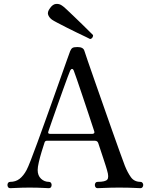

<svg xmlns="http://www.w3.org/2000/svg" viewBox="-20 -984 796 1004"><path d="M33 0Q26 0 22.5 -5Q19 -10 19 -17Q19 -23 22.5 -28Q26 -33 33 -33Q62 -33 82.5 -49Q103 -65 119 -95Q126 -108 140.5 -145Q155 -182 174.5 -235.5Q194 -289 216 -350Q238 -411 259.5 -471.5Q281 -532 299.5 -584Q318 -636 330.5 -671.5Q343 -707 347 -717Q352 -729 359 -733.5Q366 -738 385 -738Q415 -738 421 -719Q425 -706 439.5 -664Q454 -622 475 -562Q496 -502 519.5 -435Q543 -368 565.5 -304Q588 -240 606 -190.5Q624 -141 633 -117Q647 -82 664.5 -57.5Q682 -33 715 -33Q721 -33 725 -28Q729 -23 729 -17Q729 -10 725 -5Q721 0 715 0Q705 0 679.5 -1.5Q654 -3 602 -3Q559 -3 530 -1.5Q501 0 490 0Q483 0 479.5 -5Q476 -10 476 -17Q476 -23 479.5 -28Q483 -33 490 -33Q531 -33 541 -45Q551 -57 540 -93Q539 -96 538 -100Q537 -104 533 -116.5Q529 -129 520 -156.5Q511 -184 494 -235Q490 -248 476 -248H225Q216 -248 213 -239Q206 -218 197.5 -190Q189 -162 183 -136Q177 -110 177 -95Q177 -66 194.5 -49.5Q212 -33 236 -33Q243 -33 246.5 -28Q250 -23 250 -17Q250 -10 246.5 -5Q243 0 236 0Q226 0 202 -1.5Q178 -3 134 -3Q96 -3 69.5 -1.5Q43 0 33 0ZM242 -284H463Q468 -284 471.5 -287Q475 -290 473 -297Q458 -343 441 -394Q424 -445 408.5 -491Q393 -537 381.5 -570.5Q370 -604 366 -614Q362 -624 356.5 -623.5Q351 -623 347 -615Q344 -608 333.5 -580.5Q323 -553 309.5 -514.5Q296 -476 281 -434.5Q266 -393 253.5 -356.5Q241 -320 233 -297Q228 -284 242 -284ZM451 -780Q448 -782 429 -791Q410 -800 383 -813Q356 -826 328.5 -840Q301 -854 280 -865Q259 -876 252 -881Q238 -891 232 -906Q226 -921 242 -942Q256 -962 273 -963.5Q290 -965 304 -955Q311 -951 328.5 -934.5Q346 -918 368 -897Q390 -876 411.5 -855Q433 -834 448 -819Q463 -804 466 -801Q468 -795 463.5 -788Q459 -781 451 -780Z"/></svg>

Font: Zen Old Mincho
Style: Regular
Weight: 400
Designer: Yoshimichi Ohira
Foundry: Positype
Version: Version 1.001